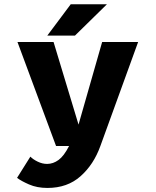

<svg xmlns="http://www.w3.org/2000/svg" viewBox="-20 -702 750 923"><path d="M237.5 -500 357.5 -103 471 -500H644L462.5 0Q430.5 89 367.2 145.2Q304 201.5 208 201.5Q158 201.5 119.2 184.5Q80.5 167.5 62 153L126 51Q138.5 64 161 75Q183.5 86 206.5 86Q235.5 86 261.5 67Q287.5 48 312 0H249.5L64 -500ZM207.5 -531 320 -681.5H494L340.5 -531Z"/></svg>

Font: League Mono
Style: Bold
Weight: 700
Width: 6
Designer: Tyler Finck
Foundry: The League of Moveable Type / Tyler Finck
Version: Version 2.300;RELEASE